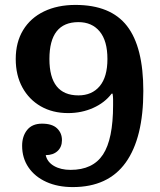

<svg xmlns="http://www.w3.org/2000/svg" viewBox="-20 -751 651 781"><path d="M438 -370H434Q406 -333 359 -312Q312 -291 257 -291Q194 -291 146 -318.5Q98 -346 71 -395.5Q44 -445 44 -511Q44 -579 74 -628.5Q104 -678 159 -704.5Q214 -731 287 -731Q430 -731 496.5 -645.5Q563 -560 563 -381Q563 -190 491.5 -90Q420 10 276 10Q215 10 168.5 -11Q122 -32 96 -70Q70 -108 70 -158Q70 -197 90.5 -222.5Q111 -248 151 -248Q192 -248 212 -229Q232 -210 232 -181Q232 -153 214 -136.5Q196 -120 166 -120Q172 -92 199.5 -76Q227 -60 267 -60Q358 -60 399 -122.5Q440 -185 440 -323Q440 -337 440 -347Q440 -357 438 -370ZM181 -511Q181 -363 299 -363Q354 -363 385.5 -400.5Q417 -438 417 -511Q417 -585 385.5 -623Q354 -661 299 -661Q181 -661 181 -511Z"/></svg>

Font: Domine
Style: Regular
Weight: 400
Designer: Pablo Impallari, Rodrigo Fuenzalida, Brenda Gallo
Foundry: Pablo Impallari, Rodrigo Fuenzalida, Brenda Gallo
Version: Version 2.000;September 19, 2022;FontCreator 14.0.0.2877 64-